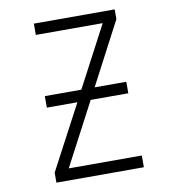

<svg xmlns="http://www.w3.org/2000/svg" viewBox="-81 -784 761 854"><g transform="rotate(-10 300.0 -357.0)"><path d="M500 -53V0H105V-45L259 -336H121V-388H286L431 -663H129V-714H494V-670L346 -388H489V-336H319L170 -53Z"/></g></svg>

Font: Noto Sans Mono UI Light
Style: Regular
Weight: 300
Monospace: yes
Designer: Monotype Design team
Foundry: Monotype Imaging Inc.
Version: Version 1.000